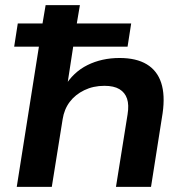

<svg xmlns="http://www.w3.org/2000/svg" viewBox="-20 -725 723 745"><path d="M45 0 131 -544H35L49 -634H145L157 -705H290L278 -634H489L475 -544H264L240 -388H230Q264 -445 319.5 -472.5Q375 -500 444 -500Q509 -500 549.5 -475.5Q590 -451 605.5 -403.5Q621 -356 611 -286L566 0H430L475 -281Q481 -318 473 -342Q465 -366 443.5 -379Q422 -392 385 -392Q342 -392 307 -375Q272 -358 250.5 -329.5Q229 -301 223 -262L181 0Z"/></svg>

Font: Nunito Sans 10pt SemiExpanded
Style: Bold Italic
Weight: 700
Width: 6
Italic angle: -9°
Designer: Vernon Adams
Foundry: Vernon Adams
Version: Version 3.101;gftools[0.9.27]